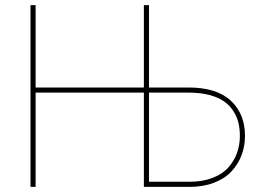

<svg xmlns="http://www.w3.org/2000/svg" viewBox="-20 -730 1032 750"><path d="M99.1 0V-710H119.1V-388.2H542V-710H562V-388.2H716.8Q826.2 -388.2 881.6 -336.7Q937 -285.2 937 -199.2Q937 -159.2 923.6 -123.8Q910.2 -88.4 884 -60.3Q857.9 -32.2 815.7 -16.1Q773.4 0 720.2 0H542V-368.2H119.1V0ZM562 -20H720.2Q771.5 -20 810.5 -35.2Q849.6 -50.3 872.3 -76.2Q895 -102.1 906 -133.1Q917 -164.1 917 -199.2Q917 -226.6 911.4 -250.2Q905.8 -273.9 891.6 -296.1Q877.4 -318.4 855.2 -334Q833 -349.6 797.9 -358.9Q762.7 -368.2 716.8 -368.2H562Z"/></svg>

Font: Rawline Thin
Style: Regular
Weight: 250
Designer: Matt McInerney, Pablo Impallari, Rodrigo Fuenzalida
Foundry: Matt McInerney, Pablo Impallari, Rodrigo Fuenzalida
Version: Version 4.020;PS 004.020;hotconv 1.0.88;makeotf.lib2.5.64775